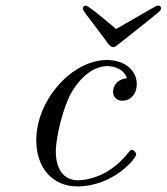

<svg xmlns="http://www.w3.org/2000/svg" viewBox="-20 -657 597 688"><path d="M277 -627C277 -619 283 -613 354 -519C362 -508 374 -488 385 -488C393 -488 399 -494 423 -513C560 -622 557 -618 557 -628C557 -633 553 -637 547 -637C539 -637 538 -634 396 -553C396 -553 298 -637 288 -637H287C281 -637 277 -632 277 -627ZM110 -154C110 -55 169 11 257 11C385 11 468 -89 468 -104C468 -109 460 -120 452 -120C448 -120 447 -119 439 -109C365 -15 276 -11 259 -11C205 -11 180 -56 180 -114C180 -167 207 -272 233 -320C269 -385 319 -420 364 -420C375 -420 420 -418 435 -377C385 -371 385 -330 385 -328C385 -312 396 -296 419 -296C446 -296 470 -318 470 -356C470 -405 427 -442 363 -442C239 -442 110 -300 110 -154Z"/></svg>

Font: CMU Serif
Style: Italic
Weight: 500
Italic angle: -14.04°
Version: Version 0.7.0